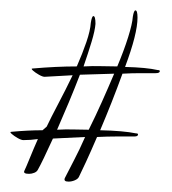

<svg xmlns="http://www.w3.org/2000/svg" viewBox="-21 -383 331 370"><path d="M104 -40Q111 -54 121.5 -74Q132 -94 143 -119L81 -116Q71 -94 63.5 -78.5Q56 -63 52 -56Q50 -52 45 -50Q40 -48 35 -48Q23 -48 26 -54Q29 -60 36.5 -78.5Q44 -97 52 -115Q45 -114 38 -113.5Q31 -113 24 -113Q20 -113 13 -117Q6 -121 1.5 -125Q-3 -129 1 -129Q33 -132 61 -132L69 -139Q77 -156 91 -182.5Q105 -209 119 -238L65 -235Q61 -235 54 -239Q47 -243 42.5 -247Q38 -251 42 -251Q65 -253 86 -254Q107 -255 127 -255Q138 -280 145.5 -302Q153 -324 154 -339Q156 -352 159 -352Q163 -352 163 -337Q162 -324 155.5 -302.5Q149 -281 140 -255Q158 -256 174 -255.5Q190 -255 205 -255Q218 -286 226 -311.5Q234 -337 235 -351Q237 -363 240 -363Q244 -363 244 -349Q244 -318 220 -254Q261 -253 283 -248Q287 -248 287 -246Q287 -242 279 -242Q265 -242 249 -242Q233 -242 215 -241Q195 -186 172 -132Q217 -131 241 -126Q245 -126 245 -124Q245 -120 238 -120Q222 -120 204 -120Q186 -120 166 -119Q154 -91 144.5 -70.5Q135 -50 131 -42Q129 -38 123 -35.5Q117 -33 111 -33Q101 -33 104 -40ZM89 -133Q106 -134 121 -133.5Q136 -133 150 -133Q163 -159 175.5 -187Q188 -215 199 -241L133 -239Q123 -213 111.5 -185.5Q100 -158 89 -133Z"/></svg>

Font: Fuggles
Style: Regular
Weight: 400
Designer: Rob Leuschke
Foundry: Robert E. Leuschke
Version: Version 1.100; ttfautohint (v1.8.3)